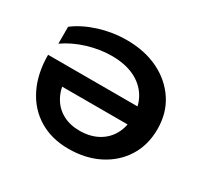

<svg xmlns="http://www.w3.org/2000/svg" viewBox="-128 -745 967 924"><g transform="rotate(30 355.0 -283.0)"><path d="M332 -580Q432 -580 508.5 -542.5Q585 -505 629 -438Q673 -371 673 -282Q673 -194 631.5 -127.5Q590 -61 516.5 -23.5Q443 14 348 14Q254 14 184 -28.5Q114 -71 76 -148.5Q38 -226 38 -329H571V-230H103L168 -267Q172 -211 195 -171Q218 -131 258 -109.5Q298 -88 351 -88Q408 -88 451 -111Q494 -134 517.5 -176Q541 -218 541 -274Q541 -338 512.5 -383.5Q484 -429 432 -453.5Q380 -478 307 -478Q242 -478 174.5 -457.5Q107 -437 54 -400V-494Q107 -534 181 -557Q255 -580 332 -580Z"/></g></svg>

Font: Bounded
Style: Regular
Weight: 400
Designer: Vlad Churkin
Version: Version 1.0